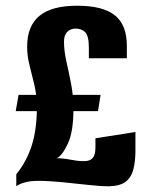

<svg xmlns="http://www.w3.org/2000/svg" viewBox="-20 -651 528 672"><path d="M362 1Q331 1 287 -4Q243 -9 196.5 -13.5Q150 -18 113 -18Q86 -18 66.5 -12.5Q47 -7 37 1V-41Q74 -87 91.5 -143Q109 -199 109 -274Q109 -317 100.5 -353Q92 -389 83.5 -422Q75 -455 75 -488Q75 -560 118 -595.5Q161 -631 250 -631Q340 -631 382 -597.5Q424 -564 424 -490V-447H291V-484Q291 -526 278 -538.5Q265 -551 244 -551Q228 -551 216 -540Q204 -529 204 -505Q204 -473 212.5 -435.5Q221 -398 229 -356.5Q237 -315 237 -269Q237 -191 218 -149.5Q199 -108 179 -97Q184 -97 189 -97Q194 -97 200 -96Q212 -95 224.5 -92.5Q237 -90 249.5 -88.5Q262 -87 274 -87Q295 -87 304.5 -98Q314 -109 314 -135V-167L454 -189V-123Q454 -87 447 -59Q440 -31 420.5 -15.5Q401 0 362 1ZM35 -262 45 -319H332L323 -262Z"/></svg>

Font: Smooch Sans ExtraBold
Style: Regular
Weight: 800
Designer: Robert E. Leuschke
Foundry: Robert E. Leuschke
Version: Version 1.010